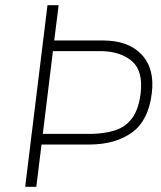

<svg xmlns="http://www.w3.org/2000/svg" viewBox="-20 -720 621 740"><path d="M163 -700H206L189 -564H377Q475 -564 526 -509.5Q577 -455 565 -360Q552 -255 489 -209.5Q426 -164 328 -163H140L120 0H77ZM372 -523H184L145 -204H333Q383 -205 423 -217.5Q463 -230 488.5 -263.5Q514 -297 522 -360Q532 -446 489.5 -483.5Q447 -521 372 -523Z"/></svg>

Font: Haskoy ExtraLight
Style: Italic
Weight: 200
Designer: Ertekin Erdin
Foundry: Ertekin Erdin
Version: Version 2.000; ttfautohint (v1.8.4.7-5d5b)